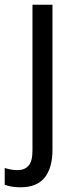

<svg xmlns="http://www.w3.org/2000/svg" viewBox="-60 -556 321 816"><path d="M27 240Q6 240 -11 237Q-28 234 -40 229V158Q-27 162 -13.5 164.5Q0 167 15 167Q44 167 61 148.5Q78 130 78 84V-536H163V81Q163 157 130 198.5Q97 240 27 240Z"/></svg>

Font: Noto Sans Telugu SemiCondensed
Style: Regular
Weight: 400
Width: 4
Designer: Jelle Bosma - Monotype Design Team
Foundry: Monotype Imaging Inc.
Version: Version 2.005; ttfautohint (v1.8.4.7-5d5b)